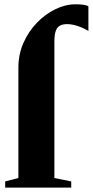

<svg xmlns="http://www.w3.org/2000/svg" viewBox="-20 -852 422 872"><path d="M3.5 0V-28L63.5 -43.5V-545Q63.5 -604.5 86.2 -656.5Q109 -708.5 147 -748Q185 -787.5 231 -810Q277 -832.5 323 -832.5Q347 -832.5 361 -830Q375 -827.5 381.5 -823.5V-711Q363.5 -723 335.8 -732.8Q308 -742.5 284.5 -742.5Q264.5 -742.5 251.8 -735.2Q239 -728 233 -710.8Q227 -693.5 227 -663V-43.5L303.5 -28V0Z"/></svg>

Font: Merriweather 120pt Black
Style: Regular
Weight: 900
Designer: Eben Sorkin
Foundry: Eben Sorkin
Version: Version 2.100